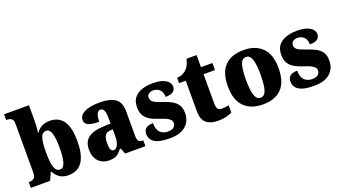

<svg xmlns="http://www.w3.org/2000/svg" viewBox="-61 -1307 3307 1864"><g transform="rotate(-20 1592.0 -375.0)"><path d="M402 10Q348 10 312.5 -14.5Q277 -39 257 -78H249L214 0H15V-59H21Q36 -59 52 -64Q68 -69 78 -84Q88 -99 88 -129V-635Q88 -663 79 -677Q70 -691 54 -696Q38 -701 19 -701H15V-760H272V-597Q272 -579 271 -557.5Q270 -536 268 -516Q266 -496 263 -480H269Q288 -509 322 -529Q356 -549 409 -549Q499 -549 547 -482.5Q595 -416 595 -271Q595 -174 572.5 -111.5Q550 -49 507.5 -19.5Q465 10 402 10ZM345 -70Q380 -70 395.5 -122.5Q411 -175 411 -272Q411 -371 395 -420.5Q379 -470 344 -470Q301 -470 286 -421Q271 -372 271 -271Q271 -207 277.5 -162Q284 -117 300 -93.5Q316 -70 345 -70Z M821 10Q780 10 746.5 -8Q713 -26 692.5 -62.5Q672 -99 672 -155Q672 -237 724 -276Q776 -315 880 -319L956 -322V-375Q956 -412 951 -436Q946 -460 935 -471.5Q924 -483 907 -483Q893 -483 882 -471Q871 -459 865 -435.5Q859 -412 859 -376Q784 -376 748 -392Q712 -408 712 -445Q712 -483 741 -506Q770 -529 818 -540Q866 -551 923 -551Q1031 -551 1085 -513Q1139 -475 1139 -382V-129Q1139 -102 1144.5 -87Q1150 -72 1162 -65.5Q1174 -59 1195 -59H1199V0H989L966 -59H956Q935 -33 917 -17.5Q899 -2 877 4Q855 10 821 10ZM895 -68Q914 -68 928 -83.5Q942 -99 949.5 -126.5Q957 -154 957 -191V-263L928 -260Q902 -258 887 -245Q872 -232 865.5 -209Q859 -186 859 -151Q859 -125 862.5 -106Q866 -87 874.5 -77.5Q883 -68 895 -68Z M1450 10Q1371 10 1326.5 -5.5Q1282 -21 1264 -48Q1246 -75 1246 -108Q1246 -136 1259 -153Q1272 -170 1294.5 -177.5Q1317 -185 1344 -185Q1344 -118 1374.5 -88Q1405 -58 1453 -58Q1498 -58 1516.5 -76Q1535 -94 1535 -118Q1535 -137 1522.5 -151Q1510 -165 1485.5 -177Q1461 -189 1422 -201Q1365 -219 1327 -241.5Q1289 -264 1270 -297Q1251 -330 1251 -381Q1251 -467 1311.5 -508.5Q1372 -550 1472 -550Q1536 -550 1575 -535.5Q1614 -521 1632 -499Q1650 -477 1650 -453Q1650 -418 1625 -400Q1600 -382 1547 -382Q1547 -432 1520.5 -457.5Q1494 -483 1456 -483Q1427 -483 1408 -470Q1389 -457 1389 -431Q1389 -402 1412 -385Q1435 -368 1501 -346Q1552 -330 1590.5 -309Q1629 -288 1650 -255.5Q1671 -223 1671 -171Q1671 -90 1615.5 -40Q1560 10 1450 10Z M1942 10Q1870 10 1827 -26Q1784 -62 1784 -150V-463H1715V-519Q1755 -520 1781.5 -535.5Q1808 -551 1821 -567Q1834 -581 1845.5 -605Q1857 -629 1864 -661H1968V-536H2086V-463H1968V-167Q1968 -126 1978.5 -107Q1989 -88 2023 -88Q2042 -88 2060.5 -90.5Q2079 -93 2094 -97V-21Q2077 -12 2039 -1Q2001 10 1942 10Z M2410 10Q2288 10 2218.5 -60Q2149 -130 2149 -271Q2149 -412 2216 -481.5Q2283 -551 2413 -551Q2534 -551 2603.5 -481.5Q2673 -412 2673 -271Q2673 -130 2606.5 -60Q2540 10 2410 10ZM2412 -59Q2440 -59 2456.5 -83.5Q2473 -108 2480 -155Q2487 -202 2487 -271Q2487 -375 2470 -427.5Q2453 -480 2411 -480Q2369 -480 2352.5 -427.5Q2336 -375 2336 -271Q2336 -167 2353 -113Q2370 -59 2412 -59Z M2940 10Q2861 10 2816.5 -5.5Q2772 -21 2754 -48Q2736 -75 2736 -108Q2736 -136 2749 -153Q2762 -170 2784.5 -177.5Q2807 -185 2834 -185Q2834 -118 2864.5 -88Q2895 -58 2943 -58Q2988 -58 3006.5 -76Q3025 -94 3025 -118Q3025 -137 3012.5 -151Q3000 -165 2975.5 -177Q2951 -189 2912 -201Q2855 -219 2817 -241.5Q2779 -264 2760 -297Q2741 -330 2741 -381Q2741 -467 2801.5 -508.5Q2862 -550 2962 -550Q3026 -550 3065 -535.5Q3104 -521 3122 -499Q3140 -477 3140 -453Q3140 -418 3115 -400Q3090 -382 3037 -382Q3037 -432 3010.5 -457.5Q2984 -483 2946 -483Q2917 -483 2898 -470Q2879 -457 2879 -431Q2879 -402 2902 -385Q2925 -368 2991 -346Q3042 -330 3080.5 -309Q3119 -288 3140 -255.5Q3161 -223 3161 -171Q3161 -90 3105.5 -40Q3050 10 2940 10Z"/></g></svg>

Font: Noto Serif Khmer SemiCondensed Black
Style: Regular
Weight: 900
Width: 4
Designer: Danh Hong and the Monotype Design Team
Foundry: Monotype Imaging Inc.
Version: Version 2.004